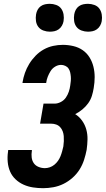

<svg xmlns="http://www.w3.org/2000/svg" viewBox="-20 -978 554 1006"><path d="M206 8Q179 8 153 4Q127 0 103.5 -10.5Q80 -21 61.5 -38.5Q43 -56 33 -79Q23 -102 20.5 -129Q18 -156 22 -183L23 -192H147V-188Q144 -170 146 -153Q148 -136 157 -123Q166 -110 182 -103.5Q198 -97 215 -97Q228 -97 241 -101.5Q254 -106 265 -115Q276 -124 284 -135.5Q292 -147 297 -159.5Q302 -172 305.5 -185Q309 -198 312 -211Q314 -225 314.5 -238.5Q315 -252 314 -265Q313 -278 308.5 -290Q304 -302 295.5 -311.5Q287 -321 274.5 -325.5Q262 -330 248 -330H190L208 -435H266Q282 -435 298.5 -443.5Q315 -452 325 -466.5Q335 -481 340.5 -497.5Q346 -514 348 -530Q350 -542 351 -554Q352 -566 351 -577.5Q350 -589 347.5 -599.5Q345 -610 339 -619Q333 -628 322 -633Q311 -638 300 -638Q284 -638 269 -629Q254 -620 245 -605.5Q236 -591 230 -575.5Q224 -560 222 -544V-543H98V-546Q102 -571 110.5 -595.5Q119 -620 133 -643Q147 -666 166.5 -686Q186 -706 209.5 -719Q233 -732 258.5 -737.5Q284 -743 309 -743Q337 -743 364.5 -736.5Q392 -730 413.5 -715Q435 -700 449 -677.5Q463 -655 469.5 -628.5Q476 -602 476 -574Q476 -546 471 -517Q468 -497 461.5 -476Q455 -455 442 -437Q429 -419 411.5 -404.5Q394 -390 374 -380Q395 -367 410 -346Q425 -325 432 -300Q439 -275 438.5 -248Q438 -221 434 -193Q429 -167 420.5 -140.5Q412 -114 397 -90Q382 -66 360 -46.5Q338 -27 312.5 -14.5Q287 -2 259.5 3Q232 8 206 8ZM441 -812Q424 -812 407.5 -818Q391 -824 381 -837Q371 -850 368.5 -867.5Q366 -885 369 -903Q371 -915 377 -926.5Q383 -938 393.5 -945.5Q404 -953 416.5 -955.5Q429 -958 441 -958Q458 -958 474.5 -952Q491 -946 500.5 -933Q510 -920 513 -902.5Q516 -885 513 -867Q511 -855 504.5 -843.5Q498 -832 487.5 -824.5Q477 -817 465 -814.5Q453 -812 441 -812ZM241 -812Q224 -812 207.5 -818Q191 -824 181 -837Q171 -850 168.5 -867.5Q166 -885 169 -903Q171 -915 177 -926.5Q183 -938 193.5 -945.5Q204 -953 216.5 -955.5Q229 -958 241 -958Q258 -958 274.5 -952Q291 -946 300.5 -933Q310 -920 313 -902.5Q316 -885 313 -867Q311 -855 304.5 -843.5Q298 -832 287.5 -824.5Q277 -817 265 -814.5Q253 -812 241 -812Z"/></svg>

Font: Iosevka Term Curly XBd Obl
Style: Regular
Weight: 800
Italic angle: -9°
Designer: Belleve Invis
Foundry: Belleve Invis
Version: Version 32.3.0